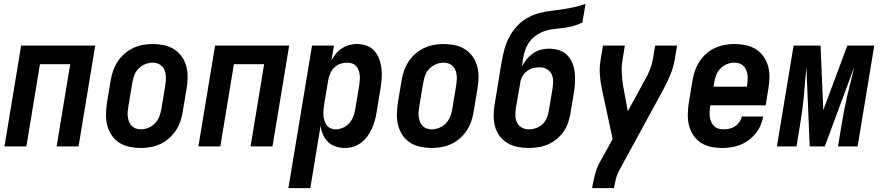

<svg xmlns="http://www.w3.org/2000/svg" viewBox="-20 -755 4540 990"><path d="M3 0 89 -520H471L385 0H272L342 -424H186L116 0Z M706 8Q676 8 647.5 2Q619 -4 595.5 -19Q572 -34 556.5 -56.5Q541 -79 533.5 -106.5Q526 -134 526.5 -163.5Q527 -193 531 -222L551 -342Q555 -367 564 -392Q573 -417 587.5 -439Q602 -461 623 -479Q644 -497 668 -508Q692 -519 717 -523.5Q742 -528 767 -528Q797 -528 825.5 -522Q854 -516 877.5 -501Q901 -486 917 -463.5Q933 -441 940.5 -413.5Q948 -386 947.5 -356.5Q947 -327 942 -298L922 -178Q918 -153 909.5 -128Q901 -103 886 -81Q871 -59 850.5 -41Q830 -23 806 -12Q782 -1 756.5 3.5Q731 8 706 8ZM706 -88Q725 -88 745 -96Q765 -104 779.5 -119.5Q794 -135 801.5 -154.5Q809 -174 812 -193L832 -313Q834 -327 835 -340.5Q836 -354 834.5 -367.5Q833 -381 828.5 -393Q824 -405 815 -414Q806 -423 793.5 -427.5Q781 -432 767 -432Q748 -432 728.5 -424Q709 -416 694 -400.5Q679 -385 672 -365.5Q665 -346 662 -327L642 -207Q640 -193 638.5 -179.5Q637 -166 639 -152.5Q641 -139 645.5 -127Q650 -115 659 -106Q668 -97 680 -92.5Q692 -88 706 -88Z M1003 0 1089 -520H1471L1385 0H1272L1342 -424H1186L1116 0Z M1467 215 1589 -520H1702L1689 -444Q1699 -462 1712 -478Q1725 -494 1742.5 -505.5Q1760 -517 1780 -522.5Q1800 -528 1819 -528Q1846 -528 1870 -519.5Q1894 -511 1910 -493Q1926 -475 1935 -451.5Q1944 -428 1947 -402.5Q1950 -377 1948 -350.5Q1946 -324 1942 -298L1922 -178Q1919 -156 1913 -134.5Q1907 -113 1898 -92.5Q1889 -72 1875 -53Q1861 -34 1843 -20Q1825 -6 1802.5 1Q1780 8 1759 8Q1734 8 1711 0.5Q1688 -7 1671.5 -23Q1655 -39 1645.5 -61Q1636 -83 1633 -106L1580 215ZM1710 -88Q1729 -88 1748.5 -96.5Q1768 -105 1781.5 -120.5Q1795 -136 1802 -155Q1809 -174 1812 -193L1832 -313Q1834 -327 1835 -340.5Q1836 -354 1835 -367Q1834 -380 1829.5 -392Q1825 -404 1817 -413.5Q1809 -423 1796.5 -427.5Q1784 -432 1771 -432Q1753 -432 1735 -426Q1717 -420 1703.5 -406.5Q1690 -393 1682.5 -375.5Q1675 -358 1672 -340L1652 -220Q1650 -206 1648.5 -191.5Q1647 -177 1647.5 -163Q1648 -149 1652 -135.5Q1656 -122 1663.5 -111Q1671 -100 1683.5 -94Q1696 -88 1710 -88Z M2206 8Q2176 8 2147.5 2Q2119 -4 2095.5 -19Q2072 -34 2056.5 -56.5Q2041 -79 2033.5 -106.5Q2026 -134 2026.5 -163.5Q2027 -193 2031 -222L2051 -342Q2055 -367 2064 -392Q2073 -417 2087.5 -439Q2102 -461 2123 -479Q2144 -497 2168 -508Q2192 -519 2217 -523.5Q2242 -528 2267 -528Q2297 -528 2325.5 -522Q2354 -516 2377.5 -501Q2401 -486 2417 -463.5Q2433 -441 2440.5 -413.5Q2448 -386 2447.5 -356.5Q2447 -327 2442 -298L2422 -178Q2418 -153 2409.5 -128Q2401 -103 2386 -81Q2371 -59 2350.5 -41Q2330 -23 2306 -12Q2282 -1 2256.5 3.5Q2231 8 2206 8ZM2206 -88Q2225 -88 2245 -96Q2265 -104 2279.5 -119.5Q2294 -135 2301.5 -154.5Q2309 -174 2312 -193L2332 -313Q2334 -327 2335 -340.5Q2336 -354 2334.5 -367.5Q2333 -381 2328.5 -393Q2324 -405 2315 -414Q2306 -423 2293.5 -427.5Q2281 -432 2267 -432Q2248 -432 2228.5 -424Q2209 -416 2194 -400.5Q2179 -385 2172 -365.5Q2165 -346 2162 -327L2142 -207Q2140 -193 2138.5 -179.5Q2137 -166 2139 -152.5Q2141 -139 2145.5 -127Q2150 -115 2159 -106Q2168 -97 2180 -92.5Q2192 -88 2206 -88Z M2706 8Q2677 8 2649 2.5Q2621 -3 2598 -16.5Q2575 -30 2558 -51.5Q2541 -73 2533.5 -99.5Q2526 -126 2525.5 -155Q2525 -184 2530 -213L2563 -415Q2568 -444 2574 -473Q2580 -502 2590.5 -530Q2601 -558 2618 -584.5Q2635 -611 2658 -632.5Q2681 -654 2709 -668Q2737 -682 2766 -689Q2795 -696 2824.5 -699.5Q2854 -703 2883.5 -707.5Q2913 -712 2942 -718.5Q2971 -725 2999 -735L2983 -639Q2961 -628 2937.5 -621.5Q2914 -615 2890 -611.5Q2866 -608 2842.5 -606Q2819 -604 2795 -597Q2771 -590 2749.5 -576Q2728 -562 2712.5 -542Q2697 -522 2688.5 -498.5Q2680 -475 2677 -452Q2675 -442 2674 -432Q2673 -422 2672 -412Q2681 -432 2695.5 -449.5Q2710 -467 2728.5 -480Q2747 -493 2768.5 -498.5Q2790 -504 2811 -504Q2837 -504 2861.5 -496.5Q2886 -489 2903 -472.5Q2920 -456 2930 -433Q2940 -410 2943 -385.5Q2946 -361 2945 -335Q2944 -309 2940 -283L2921 -168Q2917 -144 2908.5 -120Q2900 -96 2885 -75Q2870 -54 2849 -37Q2828 -20 2804.5 -10Q2781 0 2755.5 4Q2730 8 2706 8ZM2706 -88Q2725 -88 2744 -94.5Q2763 -101 2777.5 -115Q2792 -129 2799.5 -147Q2807 -165 2810 -184L2829 -298Q2832 -318 2832 -337.5Q2832 -357 2823.5 -373.5Q2815 -390 2798.5 -399Q2782 -408 2763 -408Q2745 -408 2728 -403.5Q2711 -399 2696 -387.5Q2681 -376 2672.5 -359.5Q2664 -343 2662 -325L2640 -198Q2637 -178 2637.5 -158.5Q2638 -139 2646 -122.5Q2654 -106 2670.5 -97Q2687 -88 2706 -88Z M3033 215 3034 208Q3040 176 3048 144.5Q3056 113 3072 83L3139 -38L3084 -293Q3076 -330 3073 -368.5Q3070 -407 3077 -447L3089 -520H3202L3190 -447Q3184 -412 3186 -378Q3188 -344 3193 -312L3217 -181L3303 -339Q3304 -341 3305 -342.5Q3306 -344 3307 -345V-346Q3321 -370 3331 -395.5Q3341 -421 3346 -447L3358 -520H3471L3459 -447Q3452 -407 3436 -368.5Q3420 -330 3400 -293L3170 129Q3160 148 3155.5 168Q3151 188 3147 208L3146 215Z M3703 8Q3673 8 3645 2Q3617 -4 3594 -19Q3571 -34 3555.5 -57Q3540 -80 3533 -107Q3526 -134 3526.5 -163.5Q3527 -193 3531 -222L3551 -342Q3555 -367 3564 -392Q3573 -417 3587.5 -439Q3602 -461 3622.5 -479Q3643 -497 3667.5 -508Q3692 -519 3717 -523.5Q3742 -528 3767 -528Q3797 -528 3825.5 -522Q3854 -516 3877 -501.5Q3900 -487 3916.5 -464Q3933 -441 3940.5 -413.5Q3948 -386 3947.5 -356.5Q3947 -327 3942 -298L3928 -212H3643L3642 -207Q3640 -193 3639 -179Q3638 -165 3640 -151.5Q3642 -138 3647.5 -126Q3653 -114 3662 -105Q3671 -96 3684 -92Q3697 -88 3711 -88Q3726 -88 3741 -91.5Q3756 -95 3769.5 -103.5Q3783 -112 3792.5 -126Q3802 -140 3805 -154H3916Q3911 -131 3901.5 -108.5Q3892 -86 3876 -66.5Q3860 -47 3839.5 -32Q3819 -17 3796.5 -8Q3774 1 3750 4.5Q3726 8 3703 8ZM3659 -308H3831L3832 -313Q3834 -327 3835 -340.5Q3836 -354 3834.5 -367.5Q3833 -381 3828 -393Q3823 -405 3814.5 -414Q3806 -423 3793 -427.5Q3780 -432 3767 -432Q3747 -432 3727.5 -424Q3708 -416 3693.5 -400.5Q3679 -385 3672 -365.5Q3665 -346 3662 -327Z M4233 0H4155L4138 -408Q4134 -370 4131 -332Q4128 -294 4124.5 -256Q4121 -218 4115.5 -180Q4110 -142 4104 -104L4087 0H3986L4072 -520H4211L4225 -187L4349 -520H4488L4402 0H4301L4318 -104Q4324 -142 4331.5 -180Q4339 -218 4347.5 -256Q4356 -294 4366 -332Q4376 -370 4384 -408Z"/></svg>

Font: Iosevka Term Curly Oblique
Style: Bold
Weight: 700
Italic angle: -9°
Designer: Belleve Invis
Foundry: Belleve Invis
Version: Version 32.3.0